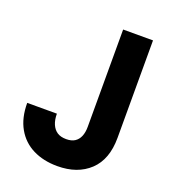

<svg xmlns="http://www.w3.org/2000/svg" viewBox="-131 -797 804 906"><g transform="rotate(20 271.0 -344.0)"><path d="M260 12Q190 12 137 -14.5Q84 -41 54.5 -93Q25 -145 25 -220H174Q174 -189 183.5 -167Q193 -145 210.5 -133.5Q228 -122 256 -122Q282 -122 298.5 -132.5Q315 -143 323.5 -163Q332 -183 332 -211V-700H482V-211Q482 -102 421.5 -45Q361 12 260 12Z"/></g></svg>

Font: DM Sans 28pt Black
Style: Regular
Weight: 900
Version: Version 4.004;gftools[0.9.30]